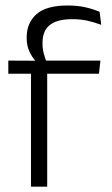

<svg xmlns="http://www.w3.org/2000/svg" viewBox="-20 -696 416 716"><path d="M232 -675.5Q269 -675.5 297.8 -669Q326.5 -662.5 351.5 -652L357.5 -603.5Q331.5 -613 306 -618.8Q280.5 -624.5 249 -624.5Q208.5 -624.5 184.2 -613.8Q160 -603 149.2 -583.5Q138.5 -564 138.5 -536V-533.5Q138.5 -514 143.2 -496.5Q148 -479 153.5 -465L111 -462.5V-470.5Q99 -483.5 89.2 -505Q79.5 -526.5 79.5 -554V-556.5Q79.5 -610.5 116 -643Q152.5 -675.5 232 -675.5ZM156 0H95.5V-449.5H156ZM349 -421H11V-470L119 -469.5L143 -470H354.5Z"/></svg>

Font: Anek Devanagari Light
Style: Regular
Weight: 300
Designer: Kailash Malviya (Devanagari) & Yesha Goshar (Latin)
Foundry: Ek Type
Version: Version 1.003